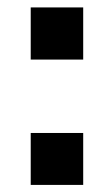

<svg xmlns="http://www.w3.org/2000/svg" viewBox="-20 -574 296 525"><path d="M64 -411.1V-553.7H207.5V-411.1ZM64 -68.4V-210.4H207.5V-68.4Z"/></svg>

Font: Oswald
Style: DemiBold
Weight: 600
Designer: Vernon Adams
Foundry: Vernon Adams
Version: 3.0; ttfautohint (v0.95) -l 8 -r 50 -G 200 -x 0 -w "G" -W -c